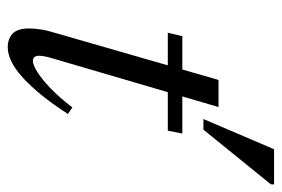

<svg xmlns="http://www.w3.org/2000/svg" viewBox="-136 -583 728 496"><g transform="rotate(90 228.0 -335.0)"><path d="M64.5 -404.5 73.5 -442H325L317.5 -404.5ZM131 -107.5Q128.5 -99.5 127 -93Q125.5 -86.5 124.8 -81.5Q124 -76.5 124 -72.5Q124 -64 127.5 -60Q131 -56 137 -56Q148 -56 166.5 -67.8Q185 -79.5 208.5 -102Q232 -124.5 257.5 -158L274.5 -146.5Q250 -108.5 226.8 -79.8Q203.5 -51 181.8 -31Q160 -11 140 -1Q120 9 102 9Q80.5 9 67 -3.5Q53.5 -16 53.5 -46.5Q53.5 -59.5 56.2 -77.2Q59 -95 67 -120.5L186.5 -535.5H256.5ZM287.5 -496.5 365.5 -679H456.5L456 -670.5L315 -496.5Z"/></g></svg>

Font: Newsreader 28pt
Style: Italic
Weight: 400
Italic angle: -17°
Version: Version 1.003